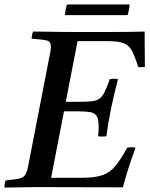

<svg xmlns="http://www.w3.org/2000/svg" viewBox="-32 -843 674 864"><path d="M-12 1Q-12 -6 -11 -15Q-10 -24 -7 -31Q36 -35 55.5 -39.5Q75 -44 83 -58.5Q91 -73 97 -107L189 -581Q193 -599 195 -612Q197 -625 197 -633Q197 -656 179.5 -660.5Q162 -665 110 -669Q111 -677 112 -684.5Q113 -692 117 -701Q136 -701 167.5 -700.5Q199 -700 236 -699.5Q273 -699 306 -699H443Q504 -699 547.5 -699.5Q591 -700 619 -701V-657Q619 -630 619.5 -602Q620 -574 620 -542Q604 -539 590 -542Q575 -589 562 -614Q549 -639 524.5 -648.5Q500 -658 451 -658H317L264 -385H325Q361 -385 382 -387.5Q403 -390 416 -399.5Q429 -409 439 -429.5Q449 -450 462 -487Q481 -490 499 -487Q492 -460 483.5 -425Q475 -390 469 -361Q463 -332 457 -297Q451 -262 447 -230Q427 -227 409 -230Q411 -241 411.5 -253Q412 -265 412 -273Q412 -307 403 -321Q394 -335 373.5 -338.5Q353 -342 316 -342H256L198 -43H340Q397 -43 431 -55.5Q465 -68 489 -98Q513 -128 540 -178Q559 -183 578 -178Q556 -119 542.5 -75Q529 -31 521 0Q423 0 323 -0.5Q223 -1 126 -1Q98 -1 57.5 0Q17 1 -12 1ZM269 -823H551Q550 -799 542 -775H260Q262 -799 269 -823Z"/></svg>

Font: Tiro Devanagari Marathi
Style: Italic
Weight: 400
Italic angle: -11°
Designer: Devanagari: John Hudson & Fiona Ross, assisted by Paul Hanslow. Latin: John Hudson with Paul Hanslow, assisted by Kaja S
Foundry: Tiro Typeworks Ltd.
Version: Version 1.52